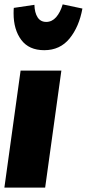

<svg xmlns="http://www.w3.org/2000/svg" viewBox="-32 -856 396 876"><path d="M248 -534 174 0H-12L62 -534ZM30 -795Q30 -812 31 -820L125 -834Q126 -798 139.5 -777Q153 -756 179 -756Q205 -756 224 -777.5Q243 -799 254 -836L344 -817Q329 -734 285.5 -680.5Q242 -627 170 -627Q100 -627 65 -674Q30 -721 30 -795Z"/></svg>

Font: Fira Sans Extra Condensed Black
Style: Italic
Weight: 900
Width: 3
Italic angle: -8°
Designer: Carrois Corporate & Edenspiekermann AG
Foundry: Carrois Corporate GbR & Edenspiekermann AG
Version: Version 4.203